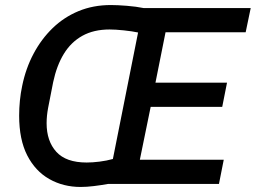

<svg xmlns="http://www.w3.org/2000/svg" viewBox="-20 -730 1015 762"><path d="M849 0H409Q381 5 352.5 8.5Q324 12 300 12Q231 12 175.5 -19.5Q120 -51 88 -113.5Q56 -176 56 -271Q56 -301 59 -331Q62 -361 68 -389Q82 -458 113 -516.5Q144 -575 189 -618.5Q234 -662 292 -686Q350 -710 420 -710Q446 -710 483.5 -707Q521 -704 550 -698H975L955 -602H637L597 -402H881L862 -306H578L535 -96H868ZM324 -85Q347 -85 375 -88.5Q403 -92 428 -99L528 -601Q505 -606 471.5 -609.5Q438 -613 415 -613Q352 -613 307 -588Q262 -563 233.5 -516.5Q205 -470 191 -404L171 -302Q168 -286 166.5 -271Q165 -256 165 -241Q165 -170 203.5 -127.5Q242 -85 324 -85Z"/></svg>

Font: IBM Plex Sans Medium
Style: Italic
Weight: 500
Italic angle: -11.31°
Designer: Mike Abbink, Paul van der Laan, Pieter van Rosmalen
Foundry: Bold Monday
Version: Version 3.201